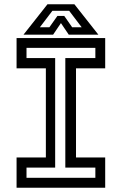

<svg xmlns="http://www.w3.org/2000/svg" viewBox="-20 -878 570 898"><path d="M57.5 0V-141.5H194.5V-558.5H57.5V-700H472V-558.5H335.5V-141.5H472V0ZM104 -46.5H426V-94H285.5V-606.5H426V-654H104V-606.5H238V-94H104ZM202 -858H328L440 -716H301.5L265 -770L228.5 -716H90ZM225 -827.5 166.5 -750.5H211L248.5 -803.5H280.5L317.5 -750.5H362L303.5 -827.5Z"/></svg>

Font: Tourney Thin Medium
Style: Regular
Weight: 500
Version: Version 1.015